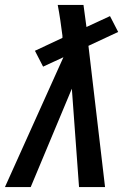

<svg xmlns="http://www.w3.org/2000/svg" viewBox="-37 -755 557 775"><path d="M-17 0 219 -524 137 -486 104 -550 215 -602V-611Q211 -642 206.5 -673Q202 -704 196 -735H300L312 -646L407 -690L440 -626L320 -570L387 0H282L253 -397L87 0Z"/></svg>

Font: Iosevka Semibold Oblique
Style: Regular
Weight: 600
Italic angle: -9°
Monospace: yes
Designer: Belleve Invis
Foundry: Belleve Invis
Version: Version 32.5.0; ttfautohint (v1.8.4)